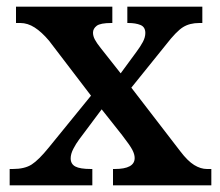

<svg xmlns="http://www.w3.org/2000/svg" viewBox="-20 -556 660 576"><path d="M9 0V-49H18Q54 -49 75 -62.5Q96 -76 126 -113L253 -269L127 -434Q105 -460 84 -473.5Q63 -487 41 -487H28V-536H317V-487H314Q281 -487 270 -478.5Q259 -470 259 -458Q259 -448 264.5 -437.5Q270 -427 282 -412L342 -336L389 -400Q401 -416 408.5 -430Q416 -444 416 -457Q416 -475 401.5 -481Q387 -487 365 -487H362V-536H587V-487H578Q549 -487 529 -474.5Q509 -462 478 -422L374 -293L521 -102Q543 -73 562.5 -61Q582 -49 601 -49H614V0H319V-49H324Q384 -49 384 -82Q384 -93 377 -106.5Q370 -120 346 -151L285 -228L217 -137Q208 -125 200 -109.5Q192 -94 192 -81Q192 -64 206 -56.5Q220 -49 253 -49H257V0Z"/></svg>

Font: Noto Serif Myanmar SemiBold
Style: Regular
Weight: 600
Designer: Ben Mitchell and the Monotype Design Team
Foundry: Monotype Imaging Inc.
Version: Version 2.106; ttfautohint (v1.8.4.7-5d5b)